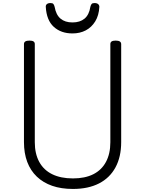

<svg xmlns="http://www.w3.org/2000/svg" viewBox="-20 -1219 951 1258"><path d="M458 19Q381 19 322 -1.5Q263 -22 221.5 -61.5Q180 -101 158.5 -158Q137 -215 137 -288V-930Q137 -942 146 -947.5Q155 -953 173 -953Q191 -953 199.5 -947.5Q208 -942 208 -930V-287Q208 -212 237 -158.5Q266 -105 322 -77.5Q378 -50 458 -50Q537 -50 591.5 -77.5Q646 -105 674.5 -158.5Q703 -212 703 -287V-930Q703 -942 711.5 -947.5Q720 -953 738 -953Q774 -953 774 -930V-288Q774 -191 736.5 -122Q699 -53 628.5 -17Q558 19 458 19ZM455 -1000Q380 -1000 332.5 -1043Q285 -1086 280 -1174Q279 -1185 287 -1192Q295 -1199 311 -1199Q325 -1199 330 -1192.5Q335 -1186 338 -1174Q347 -1122 376.5 -1097Q406 -1072 455 -1072Q504 -1072 534 -1097Q564 -1122 572 -1174Q575 -1186 580 -1192.5Q585 -1199 599 -1199Q615 -1199 623 -1192Q631 -1185 631 -1174Q628 -1118 604 -1079Q580 -1040 542 -1020Q504 -1000 455 -1000Z"/></svg>

Font: Playwrite US Modern Light
Style: Regular
Weight: 300
Designer: Veronika Burian, José Scaglione
Foundry: TypeTogether
Version: Version 1.003